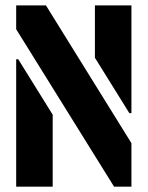

<svg xmlns="http://www.w3.org/2000/svg" viewBox="-20 -704 557 724"><path d="M41 0V-480.5H48.8L178.7 -271.5V0ZM41 -593.8V-683.6H153.3L475.6 -164.1V0H410.2ZM337.9 -486.3V-683.6H475.6V-277.3H467.8Z"/></svg>

Font: Post No Bills Colombo ExtraBold
Style: Regular
Weight: 800
Designer: Kosala Senevirathne, Siva Puranthara, Lasantha Premarathna, Tharique Azeez
Foundry: Mooniak
Version: Version 1.220 ; ttfautohint (v1.6)